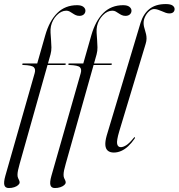

<svg xmlns="http://www.w3.org/2000/svg" viewBox="-42 -742 878 944"><path d="M167 -422.5 170.5 -430H277.5Q279.5 -430 280.8 -429.2Q282 -428.5 282 -427Q282 -425.5 281 -424.8Q280 -424 278.2 -423.2Q276.5 -422.5 274 -422.5ZM67 -426.5Q67 -428 68.5 -429Q70 -430 72 -430H141L180.5 -568.5Q201 -640 239.8 -678.2Q278.5 -716.5 337 -716.5Q357.5 -716.5 367.8 -708.5Q378 -700.5 378 -689.5Q378 -678.5 370 -671.2Q362 -664 348.5 -664Q338 -664 330 -667.8Q322 -671.5 314.8 -676.5Q307.5 -681.5 300.2 -685.5Q293 -689.5 284 -689.5Q259 -689.5 237.2 -667Q215.5 -644.5 208.5 -613.5Q205.5 -598.5 206.5 -581Q207.5 -563.5 209 -545.2Q210.5 -527 210.8 -509.2Q211 -491.5 206.5 -475L54.5 64Q49.5 81.5 46.8 94.5Q44 107.5 44 117.5Q44 127 46.8 133.2Q49.5 139.5 52 144.5Q54.5 149.5 54.5 155Q54.5 161.5 47.2 168Q40 174.5 28 178.5Q16 182.5 1.5 182.5Q-16.5 182.5 -20.5 168.2Q-24.5 154 -16 123.5L128.5 -382.5Q134 -402 124.2 -411.5Q114.5 -421 72.5 -422.5Q69.5 -422.5 68.2 -424Q67 -425.5 67 -426.5ZM393.5 -422.5 397 -430H504Q506 -430 507.2 -429.2Q508.5 -428.5 508.5 -427Q508.5 -425.5 507.5 -424.8Q506.5 -424 504.8 -423.2Q503 -422.5 500.5 -422.5ZM293.5 -426.5Q293.5 -428 295 -429Q296.5 -430 298.5 -430H367.5L407 -568.5Q427.5 -640 466.2 -678.2Q505 -716.5 563.5 -716.5Q584 -716.5 594.2 -708.5Q604.5 -700.5 604.5 -689.5Q604.5 -678.5 596.5 -671.2Q588.5 -664 575 -664Q564.5 -664 556.5 -667.8Q548.5 -671.5 541.2 -676.5Q534 -681.5 526.8 -685.5Q519.5 -689.5 510.5 -689.5Q485.5 -689.5 463.8 -667Q442 -644.5 435 -613.5Q432 -598.5 433 -581Q434 -563.5 435.5 -545.2Q437 -527 437.2 -509.2Q437.5 -491.5 433 -475L281 64Q276 81.5 273.2 94.5Q270.5 107.5 270.5 117.5Q270.5 127 273.2 133.2Q276 139.5 278.5 144.5Q281 149.5 281 155Q281 161.5 273.8 168Q266.5 174.5 254.5 178.5Q242.5 182.5 228 182.5Q210 182.5 206 168.2Q202 154 210.5 123.5L355 -382.5Q360.5 -402 350.8 -411.5Q341 -421 299 -422.5Q296 -422.5 294.8 -424Q293.5 -425.5 293.5 -426.5ZM773 -722Q796.5 -722 806.5 -714.8Q816.5 -707.5 816.5 -697.5Q816.5 -688 810 -682Q803.5 -676 790.5 -676Q782 -676 772.8 -679.2Q763.5 -682.5 754 -686.8Q744.5 -691 734.8 -694.2Q725 -697.5 716 -697.5Q703.5 -697.5 691.5 -687Q679.5 -676.5 671.8 -660.8Q664 -645 664 -629Q664 -619.5 666 -610.8Q668 -602 671 -593Q674 -584 676.2 -573.8Q678.5 -563.5 678.5 -552Q678.5 -540.5 674 -526L544.5 -97Q530.5 -50 534 -34.2Q537.5 -18.5 552 -18.5Q563.5 -18.5 578.5 -27.8Q593.5 -37 615 -63.5Q617 -66 618.2 -67Q619.5 -68 620.5 -67Q622 -66.5 621.8 -64.8Q621.5 -63 620 -60.5Q604.5 -38 588 -22.8Q571.5 -7.5 553.8 0.2Q536 8 517.5 8Q499 8 488.2 -1Q477.5 -10 476 -28.2Q474.5 -46.5 482.5 -75L649 -629.5Q663 -674.5 693.2 -698.2Q723.5 -722 773 -722Z"/></svg>

Font: Fraunces 120pt Light
Style: Italic
Weight: 300
Italic angle: -16°
Version: Version 1.000;[b76b70a41]